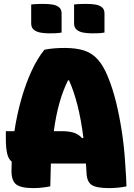

<svg xmlns="http://www.w3.org/2000/svg" viewBox="-20 -956 690 985"><path d="M238 0Q217 4 195 6.5Q173 9 152 9Q87 9 63 -10Q39 -29 39 -78Q39 -103 40 -127Q23 -140 16.5 -169.5Q10 -199 10 -243V-283H54Q67 -369 89.5 -448Q112 -527 142 -592Q172 -657 208 -701Q234 -706 259 -708Q284 -710 312 -710Q372 -710 412.5 -696.5Q453 -683 482 -650.5Q511 -618 534 -561Q558 -503 575.5 -431.5Q593 -360 605 -281.5Q617 -203 622 -123Q625 -80 626.5 -53Q628 -26 629 0Q612 4 587.5 6.5Q563 9 540 9Q474 9 450 -7.5Q426 -24 424 -67Q423 -93 421 -117H241Q239 -62 238 0ZM301 -283Q331 -283 356 -276Q381 -269 402 -247L408 -249Q396 -343 377.5 -416Q359 -489 334 -544H329Q303 -492 285 -428Q267 -364 256 -283ZM140 -933Q156 -935 173.5 -935.5Q191 -936 204 -936Q226 -936 247 -933Q268 -930 282 -919.5Q296 -909 296 -887V-789Q280 -786 262.5 -785.5Q245 -785 231 -785Q210 -785 189 -788.5Q168 -792 154 -803Q140 -814 140 -836ZM360 -933Q376 -935 393.5 -935.5Q411 -936 424 -936Q446 -936 467 -933Q488 -930 502 -919.5Q516 -909 516 -887V-789Q500 -786 482.5 -785.5Q465 -785 451 -785Q430 -785 409 -788.5Q388 -792 374 -803Q360 -814 360 -836Z"/></svg>

Font: Recursive Sn Csl St Blk
Style: Regular
Weight: 900
Version: Version 1.079;hotconv 1.0.112;makeotfexe 2.5.65598; ttfautoh